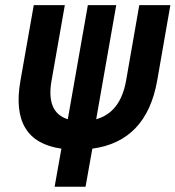

<svg xmlns="http://www.w3.org/2000/svg" viewBox="-20 -713 670 733"><path d="M238.8 -257.8 315.4 -693.4H423.8L347.2 -257.8Q439.9 -283.7 461.4 -405.3L511.7 -693.4H630.4L580.1 -405.3Q539.1 -173.3 332.5 -145.5L306.6 0H188.5L214.4 -145.5Q17.1 -173.3 58.1 -405.3L108.9 -693.4H227.5L176.8 -405.3Q155.3 -283.7 238.8 -257.8Z"/></svg>

Font: Cascadia Mono NF SemiBold
Style: Italic
Weight: 600
Italic angle: -10°
Monospace: yes
Designer: Aaron Bell
Foundry: Saja Typeworks
Version: Version 2404.023; ttfautohint (v1.8.4)